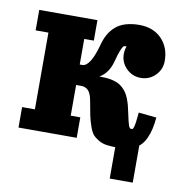

<svg xmlns="http://www.w3.org/2000/svg" viewBox="-70 -526 694 722"><g transform="rotate(10 277.0 -165.0)"><path d="M395.5 -24.4H483.4V129.4H395.5ZM24.4 -449.2H246.6V-371.1H210V-273.4H219.7Q250.7 -273.4 274.4 -361.3Q280.5 -384 290.4 -401.2Q300.3 -418.5 315.6 -431.8Q330.8 -445.1 353.4 -452Q376 -459 405.3 -459Q458.5 -459 490.5 -426.4Q522.5 -393.8 522.5 -341.8Q522.5 -309.3 499.6 -286.5Q476.8 -263.7 444.3 -263.7Q411.9 -263.7 389 -286.5Q366.2 -309.3 366.2 -341.8Q366.2 -356.7 371.6 -370.6Q368.9 -371.1 366.2 -371.1Q362.3 -371.1 359.1 -368Q356 -365 350 -350.2Q344 -335.4 336.9 -307.9Q325.2 -262 290.5 -241.7H300.3Q318.8 -241.7 334 -238.8Q349.1 -235.8 360.4 -230.8Q371.6 -225.8 380.5 -217.5Q389.4 -209.2 395.4 -200.4Q401.4 -191.7 406.4 -178.8Q411.4 -166 414.6 -154.4Q417.7 -142.8 420.9 -127Q428.5 -90.3 432.5 -79.3Q436.5 -68.4 442.4 -68.4Q446.3 -68.4 448.2 -69.9Q450.2 -71.5 452.3 -78.4Q454.3 -85.2 456.1 -97.9Q457.8 -110.6 460 -134L528.3 -127Q525.9 -101.6 521.6 -82.5Q517.3 -63.5 508.8 -45.3Q500.2 -27.1 487.5 -15.6Q474.9 -4.2 455.1 2.8Q435.3 9.8 409.4 9.8Q382.3 9.8 364.1 7.4Q345.9 5.1 331.7 -3.3Q317.4 -11.7 309.3 -20.8Q301.3 -29.8 293.9 -50.7Q286.6 -71.5 282.5 -90.8Q278.3 -110.1 272 -146.5Q267.1 -173.8 256.3 -184.6Q245.6 -195.3 229.5 -195.3H210V-78.1H246.6V0H24.4V-78.1H73.2V-371.1H24.4Z"/></g></svg>

Font: Orelega One
Style: Regular
Weight: 400
Version: Version 1.1 ; ttfautohint (v1.8.3)